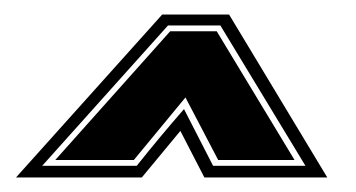

<svg xmlns="http://www.w3.org/2000/svg" viewBox="-20 -563 489 264"><path d="M2 -319 203 -543H295L430 -319H261L228 -383L175 -319ZM38 -335H168Q199 -374 233 -413L273 -335H400L283 -528H211ZM56 -343 214 -520H278L385 -343H280L235 -429L164 -343Z"/></svg>

Font: Alumni Sans Collegiate One SC
Style: Italic
Weight: 400
Italic angle: -8°
Designer: Robert E. Leuschke
Foundry: Robert E. Leuschke
Version: Version 1.100